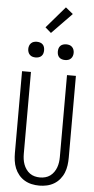

<svg xmlns="http://www.w3.org/2000/svg" viewBox="-73 -1220 620 1268"><g transform="rotate(5 237.5 -586.0)"><path d="M238 8Q212 8 187 2.5Q162 -3 140 -16Q118 -29 101.5 -49Q85 -69 75.5 -92.5Q66 -116 62.5 -141.5Q59 -167 59 -192V-735H118V-192Q118 -174 120.5 -156.5Q123 -139 129 -122.5Q135 -106 145.5 -91Q156 -76 170.5 -65.5Q185 -55 202.5 -50.5Q220 -46 238 -46Q255 -46 272.5 -50.5Q290 -55 304.5 -65.5Q319 -76 329.5 -91Q340 -106 346 -122.5Q352 -139 354.5 -156.5Q357 -174 357 -192V-735H416V-192Q416 -167 412.5 -141.5Q409 -116 399.5 -92.5Q390 -69 373.5 -49Q357 -29 335 -16Q313 -3 288 2.5Q263 8 238 8ZM335 -833Q325 -833 314.5 -836Q304 -839 296.5 -846.5Q289 -854 286 -864Q283 -874 283 -885Q283 -896 286 -906Q289 -916 296.5 -923.5Q304 -931 314.5 -934Q325 -937 335 -937Q346 -937 356 -934Q366 -931 373.5 -923.5Q381 -916 384.5 -906Q388 -896 388 -885Q388 -874 384.5 -864Q381 -854 373.5 -846.5Q366 -839 356 -836Q346 -833 335 -833ZM140 -833Q129 -833 119 -836Q109 -839 101.5 -846.5Q94 -854 90.5 -864Q87 -874 87 -885Q87 -896 90.5 -906Q94 -916 101.5 -923.5Q109 -931 119 -934Q129 -937 140 -937Q150 -937 160.5 -934Q171 -931 178.5 -923.5Q186 -916 189 -906Q192 -896 192 -885Q192 -874 189 -864Q186 -854 178.5 -846.5Q171 -839 160.5 -836Q150 -833 140 -833ZM227 -1003 188 -1037 311 -1180 360 -1140Z"/></g></svg>

Font: Iosevka QP Light
Style: Regular
Weight: 300
Designer: Belleve Invis
Foundry: Belleve Invis
Version: Version 20.0.0; ttfautohint (v1.8.4)